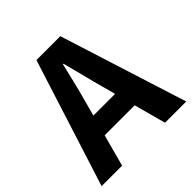

<svg xmlns="http://www.w3.org/2000/svg" viewBox="-180 -790 927 927"><g transform="rotate(-45 284.0 -326.5)"><path d="M-5 0 203 -653H366L573 0H428L384 -163H179L135 0ZM226 -336 208 -269H356L338 -336Q324 -386 310.5 -441Q297 -496 283 -548H279Q267 -496 253.5 -441Q240 -386 226 -336Z"/></g></svg>

Font: Assistant
Style: Bold
Weight: 700
Designer: Hebrew By Ben Nathan, Latin by Paul Hunt
Version: Version 3.000